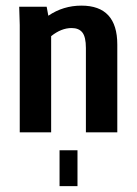

<svg xmlns="http://www.w3.org/2000/svg" viewBox="-20 -461 478 669"><path d="M388.7 -305.7V0H279.3V-293.9Q279.3 -332 267.1 -347.7Q254.9 -363.3 229.5 -363.3Q193.4 -363.3 158.2 -335V0H48.8V-374L46.9 -437.5H142.6L148.4 -406.2Q200.2 -441.4 263.7 -441.4Q388.7 -441.4 388.7 -305.7ZM187.5 62.5H250V187.5H187.5Z"/></svg>

Font: Sudo
Style: Bold
Weight: 700
Monospace: yes
Designer: Jens Kutilek
Foundry: Jens Kutilek
Version: Version 0.040